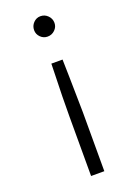

<svg xmlns="http://www.w3.org/2000/svg" viewBox="-148 -619 613 886"><g transform="rotate(-20 158.0 -176.5)"><path d="M222 -512Q222 -492 207 -477.5Q192 -463 171 -463Q151 -463 136.5 -477.5Q122 -492 122 -512Q122 -533 136.5 -548Q151 -563 171 -563Q192 -563 207 -548Q222 -533 222 -512ZM199 -340Q199 -314 201 -254Q204 -104 204 -80V210H139V-80Q139 -174 143 -298L144 -340Z"/></g></svg>

Font: Open Sauce Sans Light
Style: Regular
Weight: 300
Designer: Alfredo Marco Pradil
Foundry: Creative Sauce Fz LLC
Version: Version 1.477